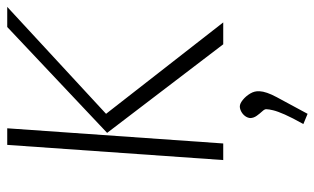

<svg xmlns="http://www.w3.org/2000/svg" viewBox="-194 -458 891 544"><g transform="rotate(-90 252.0 -186.5)"><path d="M398 0 147 -329 447 -612H504L201 -332L460 0ZM70 0 113 -612H160L117 0ZM201 239 172 227Q190 195 199 174.5Q208 154 211 141.5Q214 129 214 123Q215 118 208.5 111Q202 104 195.5 95Q189 86 189 76Q190 68 195 61.5Q200 55 207.5 51Q215 47 222 47Q230 47 240.5 55.5Q251 64 258.5 76.5Q266 89 265 103Q264 122 248.5 151Q233 180 201 239Z"/></g></svg>

Font: Ancizar Sans Thin
Style: Italic
Weight: 100
Italic angle: -4°
Designer: Cesar Puertas, Viviana Monsalve, Julian Moncada, Julian Prieto, Jose Castro, Mariel Hernandez, Felipe Aragon, Sara Alarc
Version: Version 8.100